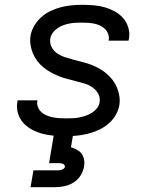

<svg xmlns="http://www.w3.org/2000/svg" viewBox="-20 -558 640 798"><path d="M253 8Q228 8 204 6Q180 4 157 -2Q134 -8 113.5 -19Q93 -30 77.5 -46.5Q62 -63 55 -86Q48 -109 52 -134Q52 -135 52.5 -137Q53 -139 53 -141H136Q136 -140 135.5 -139Q135 -138 135 -137Q133 -124 138 -112Q143 -100 152.5 -91.5Q162 -83 174.5 -78Q187 -73 199.5 -70.5Q212 -68 225.5 -67Q239 -66 253 -66Q266 -66 280 -66.5Q294 -67 307.5 -69.5Q321 -72 334.5 -76.5Q348 -81 360.5 -88.5Q373 -96 382.5 -107.5Q392 -119 394 -133Q397 -153 388 -169Q379 -185 363.5 -195.5Q348 -206 330 -211Q312 -216 294 -221Q276 -226 258 -230.5Q240 -235 223 -242Q206 -249 190 -258Q174 -267 160 -278.5Q146 -290 135 -304.5Q124 -319 117 -335.5Q110 -352 107 -371Q104 -390 107 -410Q111 -432 123 -452Q135 -472 152.5 -487.5Q170 -503 191.5 -513Q213 -523 235 -528.5Q257 -534 279 -536Q301 -538 322 -538Q346 -538 370 -536Q394 -534 416 -527.5Q438 -521 458 -510Q478 -499 492.5 -482Q507 -465 513.5 -442.5Q520 -420 516 -396Q515 -395 515 -393Q515 -391 514 -389H431Q432 -390 432 -391Q432 -392 432 -393Q434 -405 429.5 -417Q425 -429 416.5 -437.5Q408 -446 396.5 -451.5Q385 -457 373 -459.5Q361 -462 348 -463Q335 -464 322 -464Q309 -464 296 -463.5Q283 -463 270 -460.5Q257 -458 244 -453.5Q231 -449 219.5 -441Q208 -433 199.5 -422Q191 -411 189 -397Q186 -378 195 -361.5Q204 -345 219.5 -335Q235 -325 252.5 -319.5Q270 -314 288.5 -309Q307 -304 325 -299.5Q343 -295 360 -288.5Q377 -282 393 -273Q409 -264 423 -252Q437 -240 448 -225.5Q459 -211 466 -194.5Q473 -178 476 -159Q479 -140 476 -121Q472 -98 459.5 -77.5Q447 -57 428 -41.5Q409 -26 387 -16.5Q365 -7 342.5 -1.5Q320 4 297.5 6Q275 8 253 8ZM107 220 119 150H219Q223 150 227.5 149.5Q232 149 236.5 147.5Q241 146 245 143Q249 140 250 135Q250 135 250 135Q250 135 250 135Q250 131 247.5 127.5Q245 124 241 122.5Q237 121 232.5 120.5Q228 120 224 120H184L204 0H284L275 54Q288 58 300 64.5Q312 71 319.5 81.5Q327 92 329.5 106Q332 120 329 135Q326 154 314.5 172Q303 190 285 201Q267 212 247 216Q227 220 207 220Z"/></svg>

Font: Iosevka Curly Extended Oblique
Style: Regular
Weight: 400
Width: 7
Italic angle: -9°
Monospace: yes
Designer: Belleve Invis
Foundry: Belleve Invis
Version: Version 11.1.0; ttfautohint (v1.8.3)